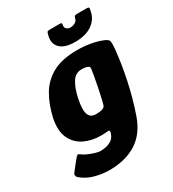

<svg xmlns="http://www.w3.org/2000/svg" viewBox="-203 -737 870 966"><g transform="rotate(-30 232.5 -254.5)"><path d="M31 -242Q46 -310 76.5 -363.5Q107 -417 162 -447.5Q217 -478 305 -478Q345 -478 382 -471.5Q419 -465 446 -454Q472 -444 474.5 -432.5Q477 -421 475 -394Q467 -309 447.5 -217Q428 -125 399 -42Q369 45 305 86Q241 127 146 127Q108 127 65 116Q22 105 -13 75Q-16 72 -18 64Q-20 56 -13 48Q-9 43 -0.5 32Q8 21 17 10Q26 -1 30 -6Q41 -20 46 -21Q51 -22 61 -14Q69 -7 87 1Q105 9 124.5 15Q144 21 155 21Q167 21 184.5 18Q202 15 218.5 5Q235 -5 243 -27Q243 -28 243.5 -29Q244 -30 245 -31Q247 -38 245.5 -43.5Q244 -49 234 -47Q229 -46 217.5 -45.5Q206 -45 195 -45Q144 -45 101 -65.5Q58 -86 37.5 -130Q17 -174 31 -242ZM190 -267Q183 -234 182.5 -207.5Q182 -181 192.5 -166Q203 -151 228 -151Q239 -151 249.5 -152Q260 -153 269 -157Q275 -159 278.5 -163.5Q282 -168 284 -176Q289 -193 294.5 -219Q300 -245 305.5 -272.5Q311 -300 315 -322Q319 -344 320 -354Q322 -359 321 -366.5Q320 -374 317 -375Q310 -379 301.5 -381Q293 -383 277 -383Q241 -383 221 -350.5Q201 -318 190 -267ZM320 -518Q261 -518 234.5 -543Q208 -568 217 -610Q221 -628 224 -632Q227 -636 240 -636H293Q305 -636 307 -634Q309 -632 307 -621Q305 -609 313 -601Q321 -593 336 -593Q351 -593 363.5 -601Q376 -609 378 -621Q380 -631 384.5 -633.5Q389 -636 396 -636H454Q465 -636 466 -631.5Q467 -627 463 -610Q454 -568 417 -543Q380 -518 320 -518Z"/></g></svg>

Font: Glory ExtraBold
Style: Italic
Weight: 800
Italic angle: -12°
Version: Version 1.011